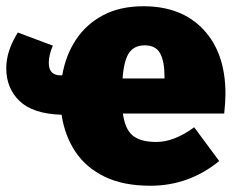

<svg xmlns="http://www.w3.org/2000/svg" viewBox="-30 -574 756 614"><path d="M451 20Q364 20 304.5 -9Q245 -38 211 -89Q177 -140 167 -207Q75 -210 32.5 -251Q-10 -292 -10 -356Q-10 -411 27 -470L139 -428Q126 -398 126 -373Q126 -333 164 -333H169Q180 -397 212.5 -446.5Q245 -496 299 -525Q353 -554 429 -554Q551 -554 621 -479Q691 -404 691 -274Q691 -249 687 -211H363Q370 -160 395 -140Q420 -120 470 -120Q527 -120 591 -167L671 -59Q574 20 451 20ZM496 -323V-330Q496 -378 482 -403.5Q468 -429 433 -429Q399 -429 382.5 -404.5Q366 -380 362 -323Z"/></svg>

Font: Trujillo Black
Style: Regular
Weight: 900
Designer: Fira Sans original fonts by bBox Type GmbH, Carrois Corporate GbR, & Edenspiekermann AG / Changes by Cristiano Sobral
Foundry: Fira Sans original fonts by bBox Type GmbH, Carrois Corporate GbR, & Edenspiekermann AG / Changes by Cristiano Sobral
Version: Version 4.301;July 28, 2020;FontCreator 13.0.0.2655 64-bit